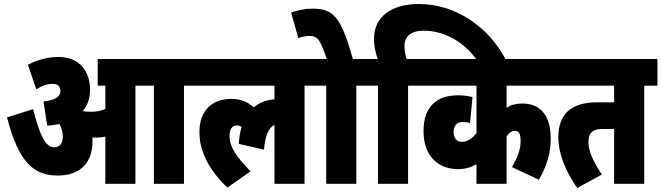

<svg xmlns="http://www.w3.org/2000/svg" viewBox="-20 -916 3297 957"><path d="M441 -212C441 -219 441 -225 440 -231C447 -230 455 -230 462 -230C477 -230 491 -232 505 -235V0H655V-489H747V0H897V-489H963V-622H467V-489H505V-373C484 -363 460 -359 433 -359C417 -359 404 -360 392 -362C416 -390 429 -426 429 -468C429 -555 381 -632 272 -632C214 -632 163 -616 119 -593L161 -471C188 -488 215 -498 242 -498C269 -498 281 -485 281 -462C281 -436 261 -418 197 -410L215 -290C237 -291 257 -294 276 -298C287 -279 293 -259 293 -236C293 -201 279 -182 250 -182C207 -182 178 -241 145 -372L15 -331C74 -100 153 -41 268 -41C383 -41 441 -108 441 -212Z M951 -489H1348V-421C1308 -418 1273 -405 1245 -381C1212 -410 1179 -423 1133 -423C1038 -423 974 -367 974 -257C974 -162 1020 -71 1113 19L1229 -62C1157 -136 1124 -184 1124 -238C1124 -270 1136 -291 1160 -291C1169 -291 1177 -288 1184 -283C1177 -258 1172 -230 1170 -199L1296 -170C1301 -237 1319 -280 1348 -293V0H1498V-489H1564V-622H951Z M1756 -489H1822V-622H1739C1680 -828 1645 -873 1537 -873C1503 -873 1461 -865 1431 -853L1467 -726C1486 -733 1507 -737 1524 -737C1567 -737 1578 -710 1609 -622H1552V-489H1606V0H1756Z M2014 -489H2080V-622H2007C2001 -640 1996 -662 1996 -685C1996 -736 2029 -763 2093 -763C2194 -763 2293 -708 2358 -615H2503C2418 -780 2253 -896 2068 -896C1929 -896 1844 -831 1844 -722C1844 -682 1853 -650 1863 -622H1810V-489H1864V0H2014Z M2752 -489V-622H2068V-489H2355V-253C2337 -229 2311 -209 2283 -209C2258 -209 2241 -226 2241 -257C2241 -291 2258 -308 2288 -308C2300 -308 2313 -306 2323 -303L2335 -432C2312 -438 2287 -441 2263 -441C2157 -441 2091 -385 2091 -262C2091 -139 2163 -73 2263 -73C2300 -73 2329 -82 2355 -98V0H2505V-235C2514 -251 2529 -264 2546 -264C2566 -264 2575 -250 2575 -213C2575 -170 2559 -130 2532 -83L2666 -20C2710 -96 2725 -160 2725 -225C2725 -334 2679 -400 2583 -400C2552 -400 2527 -393 2505 -379V-489Z M3191 -489H3257V-622H2740V-489H3041V-406H2956C2826 -406 2763 -346 2763 -233C2763 -150 2798 -64 2857 21L2980 -46C2935 -113 2913 -164 2913 -210C2913 -253 2935 -273 2979 -273H3041V0H3191Z"/></svg>

Font: Noto Sans Devanagari ExtraCondensed Black
Style: Regular
Weight: 900
Width: 2
Designer: Jelle Bosma - Monotype Design Team
Foundry: Monotype Imaging Inc.
Version: Version 2.004